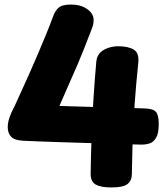

<svg xmlns="http://www.w3.org/2000/svg" viewBox="-20 -805 727 843"><path d="M604 -170Q597 -170 562.5 -171Q528 -172 477.5 -173.5Q427 -175 369 -177Q311 -179 254.5 -180.5Q198 -182 153 -184Q108 -186 83 -187Q43 -189 28.5 -205Q14 -221 14 -246Q14 -267 21.5 -288.5Q29 -310 38 -327Q47 -344 50 -352Q58 -370 73 -402.5Q88 -435 106.5 -476.5Q125 -518 144.5 -563.5Q164 -609 182 -653Q200 -697 214 -735Q224 -761 239.5 -773Q255 -785 292 -785Q335 -785 363 -765Q391 -745 391 -718Q391 -708 389.5 -699.5Q388 -691 384 -681Q364 -629 349 -591Q334 -553 320.5 -521.5Q307 -490 293 -459Q279 -428 263 -390.5Q247 -353 225 -303L123 -344Q223 -340 350.5 -336.5Q478 -333 614 -329Q652 -328 664.5 -314Q677 -300 677 -260Q677 -219 665 -199.5Q653 -180 636 -175Q619 -170 604 -170ZM469 18Q423 18 400.5 5.5Q378 -7 378 -41Q379 -117 382 -202Q385 -287 390.5 -373Q396 -459 403 -536Q406 -561 421 -575Q436 -589 457.5 -595.5Q479 -602 498 -602Q543 -602 567.5 -587Q592 -572 587 -528Q582 -479 578 -434.5Q574 -390 571 -346Q568 -302 565.5 -255.5Q563 -209 561.5 -156Q560 -103 559 -41Q559 -13 540.5 2.5Q522 18 469 18Z"/></svg>

Font: Playpen Sans ExtraBold
Style: Regular
Weight: 800
Designer: Laura Meseguer, Veronika Burian, José Scaglione
Foundry: TypeTogether
Version: Version 1.001